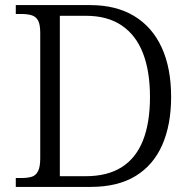

<svg xmlns="http://www.w3.org/2000/svg" viewBox="-20 -734 750 754"><path d="M42 0V-35H65Q89 -35 105 -40Q121 -45 129.5 -62Q138 -79 138 -112V-605Q138 -638 129.5 -653.5Q121 -669 104.5 -674Q88 -679 65 -679H42V-714H334Q436 -714 507 -671Q578 -628 615 -547.5Q652 -467 652 -353Q652 -244 617 -164.5Q582 -85 512 -42.5Q442 0 336 0ZM316 -42Q402 -42 458 -77.5Q514 -113 541.5 -182.5Q569 -252 569 -353Q569 -454 541.5 -525Q514 -596 458 -634Q402 -672 317 -672H215V-42Z"/></svg>

Font: Noto Serif Tibetan Light
Style: Regular
Weight: 300
Version: Version 2.103